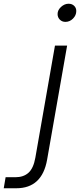

<svg xmlns="http://www.w3.org/2000/svg" viewBox="-174 -793 428 1027"><path d="M-154 214 -144 155H-92Q-48 155 -21.5 131Q5 107 15 51L120 -549H185L78 61Q51 214 -87 214ZM134 -718Q134 -739 152.5 -756Q171 -773 193 -773Q211 -773 222.5 -762Q234 -751 234 -734Q234 -711 216.5 -693.5Q199 -676 176 -676Q158 -676 146 -688Q134 -700 134 -718Z"/></svg>

Font: Open Sauce One Light Italic
Style: Regular
Weight: 300
Italic angle: -10°
Designer: Alfredo Marco Pradil
Foundry: Creative Sauce Fz LLC
Version: Version 1.477